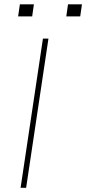

<svg xmlns="http://www.w3.org/2000/svg" viewBox="-20 -895 411 915"><path d="M104.5 0H78.1L184.6 -710.9H210.9ZM133.3 -816.9H66.4L74.7 -874.5H141.6ZM362.3 -816.9H295.9L304.2 -874.5H370.6Z"/></svg>

Font: Roboto-ThinItalic
Style: Italic
Weight: 250
Italic angle: -12°
Designer: Google
Version: Version 1.100141; 2013; ttfautohint (v0.94.14-c901) -l 8 -r 